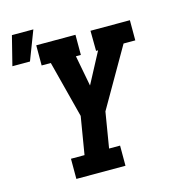

<svg xmlns="http://www.w3.org/2000/svg" viewBox="-170 -916 900 1012"><g transform="rotate(-15 279.5 -410.0)"><path d="M389 0H121V-110H195L229 -315L149 -625H99V-735H313V-625H286L318 -457L407 -625H396L395 -735H610V-625H546L361 -304L329 -110H389ZM-51 -661 -11 -820H106L45 -661Z"/></g></svg>

Font: Iosevka HT Extrabold Extended
Style: Italic
Weight: 800
Width: 7
Italic angle: -9°
Monospace: yes
Designer: Belleve Invis
Foundry: Belleve Invis
Version: Version 32.3.0; ttfautohint (v1.8.4)